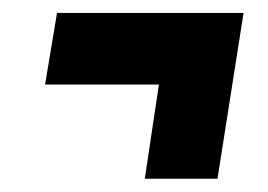

<svg xmlns="http://www.w3.org/2000/svg" viewBox="-20 -454 413 296"><path d="M49.5 -323.7 67.9 -434.1H355.5L315.3 -178.4H203.2L225 -323.7Z"/></svg>

Font: Georama ExtraCondensed Thin
Style: Italic
Weight: 100
Width: 2
Italic angle: -9°
Designer: Jean-Baptiste Levee
Foundry: Production Type
Version: Version 1.001